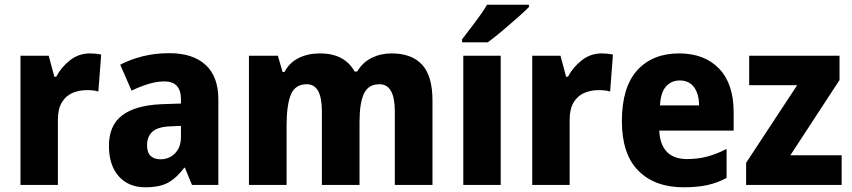

<svg xmlns="http://www.w3.org/2000/svg" viewBox="-20 -786 3621 816"><path d="M362 -559Q387 -559 410 -554L398 -397Q380 -403 350 -403Q316 -403 288 -391Q260 -379 243 -351Q226 -323 226 -277V0H67V-549H187L211 -460H219Q239 -499 276.5 -529Q314 -559 362 -559Z M700 -560Q799 -560 853.5 -510.5Q908 -461 908 -363V0H796L766 -73H763Q731 -30 695 -10Q659 10 597 10Q526 10 484.5 -37Q443 -84 443 -166Q443 -253 499 -295.5Q555 -338 663 -343L749 -346V-364Q749 -440 679 -440Q647 -440 612 -429.5Q577 -419 539 -401L491 -511Q535 -534 587.5 -547Q640 -560 700 -560ZM704 -249Q650 -247 627.5 -226Q605 -205 605 -169Q605 -137 620.5 -123Q636 -109 662 -109Q699 -109 724 -134.5Q749 -160 749 -204V-251Z M1644 -559Q1730 -559 1774 -511Q1818 -463 1818 -359V0H1658V-312Q1658 -428 1593 -428Q1545 -428 1526.5 -387.5Q1508 -347 1508 -268V0H1348V-313Q1348 -428 1284 -428Q1234 -428 1216 -383.5Q1198 -339 1198 -252V0H1038V-549H1161L1181 -480H1189Q1210 -520 1249.5 -539.5Q1289 -559 1339 -559Q1394 -559 1430.5 -539Q1467 -519 1487 -482H1498Q1521 -521 1559.5 -540Q1598 -559 1644 -559Z M2108 0H1949V-549H2108ZM2228 -756Q2210 -738 2178.5 -710Q2147 -682 2113 -653.5Q2079 -625 2053 -606H1944V-619Q1969 -652 1999.5 -692Q2030 -732 2050 -766H2228Z M2537 -559Q2562 -559 2585 -554L2573 -397Q2555 -403 2525 -403Q2491 -403 2463 -391Q2435 -379 2418 -351Q2401 -323 2401 -277V0H2242V-549H2362L2386 -460H2394Q2414 -499 2451.5 -529Q2489 -559 2537 -559Z M2866 -559Q2974 -559 3036 -494.5Q3098 -430 3098 -309V-231H2782Q2784 -173 2813.5 -141.5Q2843 -110 2900 -110Q2946 -110 2985.5 -120.5Q3025 -131 3068 -153V-30Q3030 -9 2986.5 0.5Q2943 10 2885 10Q2763 10 2693 -60.5Q2623 -131 2623 -271Q2623 -415 2688 -487Q2753 -559 2866 -559ZM2869 -444Q2834 -444 2811 -419Q2788 -394 2785 -338H2951Q2951 -386 2930 -415Q2909 -444 2869 -444Z M3557 0H3151V-94L3368 -424H3164V-549H3548V-446L3339 -126H3557Z"/></svg>

Font: Noto Sans Malayalam SemiCondensed ExtraBold
Style: Regular
Weight: 800
Width: 4
Designer: Jelle Bosma - Monotype Design Team
Foundry: Monotype Imaging Inc.
Version: Version 2.104; ttfautohint (v1.8.4.7-5d5b)